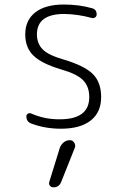

<svg xmlns="http://www.w3.org/2000/svg" viewBox="-20 -550 540 835"><path d="M246.1 -248Q161.1 -273.4 125.5 -308.1Q89.8 -342.8 89.8 -400.4Q89.8 -461.9 133.3 -496.1Q176.8 -530.3 257.8 -530.3Q323.2 -530.3 378.9 -514.6Q400.4 -509.8 400.4 -487.3Q400.4 -479.5 394 -474.6Q387.7 -469.7 379.9 -471.7Q319.3 -488.3 259.8 -489.3Q140.6 -489.3 140.6 -400.4Q140.6 -361.3 165 -335.9Q189.5 -310.5 253.9 -292Q346.7 -264.6 383.3 -228.5Q419.9 -192.4 419.9 -127.9Q419.9 -61.5 374.5 -25.9Q329.1 9.8 245.1 9.8Q175.8 9.8 116.2 -12.7Q94.7 -20.5 94.7 -43.9Q94.7 -51.8 101.6 -55.7Q108.4 -59.6 115.2 -56.6Q174.8 -30.3 240.2 -31.2Q368.2 -31.2 368.2 -127.9Q368.2 -173.8 341.3 -201.2Q314.5 -228.5 246.1 -248ZM240.2 92.8Q245.1 79.1 256.8 69.3Q268.6 59.6 284.2 59.6Q295.9 59.6 302.7 70.3Q309.6 81.1 305.7 91.8L246.1 241.2Q236.3 265.6 211.9 264.6Q202.1 264.6 196.8 257.3Q191.4 250 194.3 241.2Z"/></svg>

Font: Rounded Mgen+ 1mn light
Style: Regular
Weight: 200
Designer: [Source Han Sans]
Ryoko NISHIZUKA  (kana & ideographs); Paul D. Hunt (Latin, Greek & Cyrillic); Wenlong ZHANG  (bopomofo
Version: Version 1.059.20150602